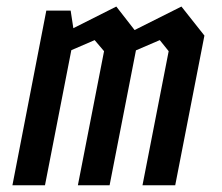

<svg xmlns="http://www.w3.org/2000/svg" viewBox="-20 -552 660 572"><path d="M404.5 0H502L589 -446L520.5 -532.5L381 -462.5L326.5 -532.5L198.5 -468L190.5 -520.5H118L17 0H114L192.5 -402.5L262 -432.5L290 -399.5L212 0H306.5L385 -402L456 -432.5L482.5 -399.5Z"/></svg>

Font: Monaspace Krypton Medium
Style: Italic
Weight: 500
Italic angle: -11°
Designer: Riley Cran & the Lettermatic Team
Foundry: Lettermatic
Version: Version 1.101 (Monaspace Krypton)